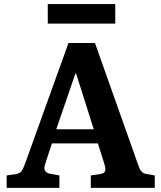

<svg xmlns="http://www.w3.org/2000/svg" viewBox="-20 -908 780 928"><path d="M210.9 -793.9V-888.2H537.1V-793.9ZM12.2 0V-60.1L59.1 -66.9Q76.2 -70.3 84.2 -81.3Q92.3 -92.3 103 -122.1L311 -700.2H439L645 -119.1Q651.9 -99.1 655.5 -91.3Q659.2 -83.5 667 -76.4Q674.8 -69.3 688 -66.9L728 -60.1V0H418.9V-60.1L464.8 -66.9Q484.4 -69.8 488 -81.1Q491.7 -92.3 483.9 -117.2L453.1 -214.8H231L200.2 -121.1Q191.4 -97.2 196.5 -84.7Q201.7 -72.3 223.1 -67.9L267.1 -60.1V0ZM252 -283.2H433.1L348.1 -551.8H344.2Z"/></svg>

Font: Literata Book
Style: Bold
Weight: 700
Designer: Latin by Veronika Burian and Jose Scaglione. Greek by Irene Vlachou. Cyrillic by Vera Evstafieva
Foundry: TypeTogether
Version: Version 2.003;PS 002.003;hotconv 1.0.88;makeotf.lib2.5.64775